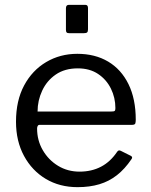

<svg xmlns="http://www.w3.org/2000/svg" viewBox="-20 -762 621 792"><path d="M133 -232Q133 -183 156.5 -142.5Q180 -102 219.5 -78Q259 -54 308 -54Q358 -54 397 -74.5Q436 -95 464 -137Q468 -141 470.5 -141.5Q473 -142 478 -140L520 -119Q529 -114 522 -105Q495 -65 462.5 -39.5Q430 -14 390 -2Q350 10 300 10Q226 10 169 -24Q112 -58 79 -119Q46 -180 46 -260Q46 -347 79.5 -409.5Q113 -472 170.5 -506Q228 -540 299 -540Q372 -540 426 -508Q480 -476 510 -415Q540 -354 540 -268Q540 -261 538.5 -254Q537 -247 525 -247H142Q138 -247 135.5 -242.5Q133 -238 133 -232ZM439 -302Q450 -302 453 -304.5Q456 -307 456 -316Q456 -359 437.5 -396.5Q419 -434 384.5 -457Q350 -480 301 -480Q247 -480 210 -454.5Q173 -429 154 -388Q135 -347 135 -302ZM343 -729V-641Q343 -632 339.5 -628.5Q336 -625 325 -625H267Q258 -625 255 -628Q252 -631 252 -639V-728Q252 -742 264 -742H332Q343 -742 343 -729Z"/></svg>

Font: Libre Franklin Thin
Style: Regular
Weight: 400
Version: Version 3.000